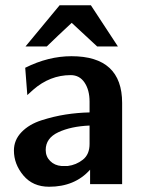

<svg xmlns="http://www.w3.org/2000/svg" viewBox="-20 -701 555 731"><path d="M77 -524 207 -681H326L429 -524H350L253 -614Q198 -563 158 -524ZM33 -128Q33 -168 62 -198Q91 -228 138 -243Q185 -258 230 -265Q275 -272 321 -273V-314Q321 -358 302 -386.5Q283 -415 249 -415Q170 -415 106 -359L84 -339L76 -443Q164 -487 252 -487Q445 -487 445 -309V0H323V-55Q265 10 167 10Q105 10 69 -33Q33 -76 33 -128ZM154 -130Q154 -105 171 -88Q188 -71 214 -69H238Q270 -73 295.5 -93Q321 -113 321 -153V-223Q250 -220 202 -197.5Q154 -175 154 -130Z"/></svg>

Font: Coval
Style: Bold
Weight: 700
Foundry: Context Ltd
Version: Version 001.000